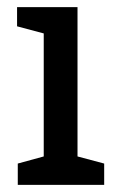

<svg xmlns="http://www.w3.org/2000/svg" viewBox="-20 -520 326 540"><path d="M30 0H273V-60L198 -80V-500H28V-446L103 -426V-80L30 -60Z"/></svg>

Font: Hermeneus One
Style: Regular
Weight: 400
Designer: Rodrigo Fuenzalida, Pablo Impallari
Foundry: Pablo Impallari, Rodrigo Fuenzalida
Version: Version 1.002